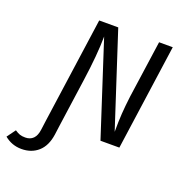

<svg xmlns="http://www.w3.org/2000/svg" viewBox="-287 -826 1119 1175"><g transform="rotate(20 273.0 -238.0)"><path d="M638 -689 541 0H418L221 -607Q220 -488 195 -313L151 0L143 60Q132 136 88.5 174.5Q45 213 -20 213Q-83 213 -131 173L-90 117Q-72 129 -58 134Q-44 139 -22 139Q10 139 29.5 119.5Q49 100 54 60L62 0L159 -689H283L481 -81Q481 -149 484.5 -200.5Q488 -252 496 -316L549 -689Z"/></g></svg>

Font: Fira Sans
Style: Italic
Weight: 400
Italic angle: -8°
Designer: bBox Type GmbH & Carrois Corporate GbR & Edenspiekermann AG
Foundry: bBox Type GmbH & Carrois Corporate GbR & Edenspiekermann AG
Version: Version 4.301